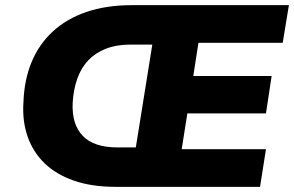

<svg xmlns="http://www.w3.org/2000/svg" viewBox="-20 -725 1141 745"><path d="M429 0Q336 0 267 -24Q198 -48 153 -91.5Q108 -135 87 -195.5Q66 -256 71 -329Q74 -415 102.5 -484Q131 -553 184.5 -602.5Q238 -652 315 -678.5Q392 -705 492 -705H1101L1077 -559H750L730 -430H1034L1012 -285H707L685 -146H1012L989 0ZM436 -153H507L571 -552H486Q432 -552 391 -536Q350 -520 322.5 -491Q295 -462 280 -420Q265 -378 262 -326Q258 -243 301 -198Q344 -153 436 -153Z"/></svg>

Font: Nunito Sans 10pt Black
Style: Italic
Weight: 900
Italic angle: -9°
Designer: Vernon Adams
Foundry: Vernon Adams
Version: Version 3.101;gftools[0.9.27]